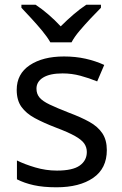

<svg xmlns="http://www.w3.org/2000/svg" viewBox="-20 -786 519 816"><path d="M434 -148Q434 -70 376 -30Q318 10 220 10Q164 10 123.5 1Q83 -8 52 -24V-104Q84 -88 129.5 -74.5Q175 -61 222 -61Q289 -61 319 -82.5Q349 -104 349 -140Q349 -160 338 -176Q327 -192 298.5 -208Q270 -224 217 -244Q165 -264 128 -284Q91 -304 71 -332Q51 -360 51 -404Q51 -472 106.5 -509Q162 -546 252 -546Q301 -546 343.5 -536.5Q386 -527 423 -510L393 -440Q359 -454 322 -464Q285 -474 246 -474Q192 -474 163.5 -456.5Q135 -439 135 -409Q135 -387 148 -371.5Q161 -356 191.5 -341.5Q222 -327 273 -307Q324 -288 360 -268Q396 -248 415 -219.5Q434 -191 434 -148ZM194 -606Q181 -629 159 -655.5Q137 -682 113 -708Q89 -734 71 -753V-766H131Q157 -749 185 -725Q213 -701 238 -674Q265 -701 293 -725Q321 -749 347 -766H409V-753Q390 -734 365.5 -708Q341 -682 318.5 -655.5Q296 -629 284 -606Z"/></svg>

Font: Noto Sans Palmyrene
Style: Regular
Weight: 400
Designer: Monotype Design Team
Foundry: Monotype Imaging Inc.
Version: Version 2.001; ttfautohint (v1.8.4.7-5d5b)